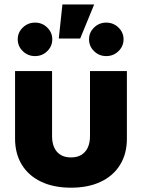

<svg xmlns="http://www.w3.org/2000/svg" viewBox="-20 -847 648 877"><path d="M304.2 10.3Q225.1 10.3 167.7 -17.1Q110.4 -44.4 79.6 -94.7Q48.8 -145 48.8 -213.9V-522.5H217.8V-224.6Q217.8 -194.8 227.8 -172.9Q237.8 -150.9 257.3 -139.4Q276.9 -127.9 304.2 -127.9Q332 -127.9 351.3 -139.4Q370.6 -150.9 380.9 -172.9Q391.1 -194.8 391.1 -224.6V-522.5H559.6V-213.9Q559.6 -145 528.8 -94.7Q498 -44.4 440.9 -17.1Q383.8 10.3 304.2 10.3ZM465.3 -590.8Q432.6 -590.8 409.7 -613.3Q386.7 -635.7 386.7 -667.5Q386.7 -698.7 409.7 -721.2Q432.6 -743.7 465.3 -743.7Q498 -743.7 521.2 -721.2Q544.4 -698.7 544.4 -667.5Q544.4 -635.7 521.2 -613.3Q498 -590.8 465.3 -590.8ZM140.1 -590.8Q107.4 -590.8 84.2 -613.3Q61 -635.7 61 -667.5Q61 -698.7 84.2 -721.2Q107.4 -743.7 140.1 -743.7Q172.9 -743.7 195.8 -721.2Q218.8 -698.7 218.8 -667.5Q218.8 -635.7 195.8 -613.3Q172.9 -590.8 140.1 -590.8ZM248.5 -670.9 265.1 -826.7H410.2L346.2 -670.9Z"/></svg>

Font: Inter 28pt ExtraBold
Style: Regular
Weight: 800
Designer: Rasmus Andersson
Foundry: rsms
Version: Version 4.001;git-66647c0bb